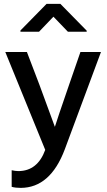

<svg xmlns="http://www.w3.org/2000/svg" viewBox="-20 -770 544 972"><path d="M209 -11.2Q169.9 95.7 73.2 96.2Q55.2 95.7 39.1 91.8V175.8Q58.1 181.2 85 181.2Q234.9 180.7 308.1 -14.2L491.2 -506.8H387.2L330.1 -341.8Q266.6 -157.7 257.8 -127.9L179.2 -341.8L116.2 -506.8H6.8ZM418.9 -614.7 285.6 -750.5H215.8L83.5 -615.7V-609.4H177.7L250.5 -685.5L323.7 -609.4H418.9Z"/></svg>

Font: FAU Chimera Medium
Style: Regular
Weight: 500
Version: Version 1.002;hotconv 1.0.117;makeotfexe 2.5.65602